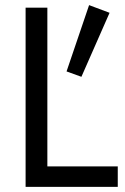

<svg xmlns="http://www.w3.org/2000/svg" viewBox="-20 -730 490 750"><path d="M165 -700V-80H440V0H80V-700ZM408 -680 298 -430 240 -451 328 -710Z"/></svg>

Font: Jost
Style: Regular
Weight: 400
Version: Version 3.710